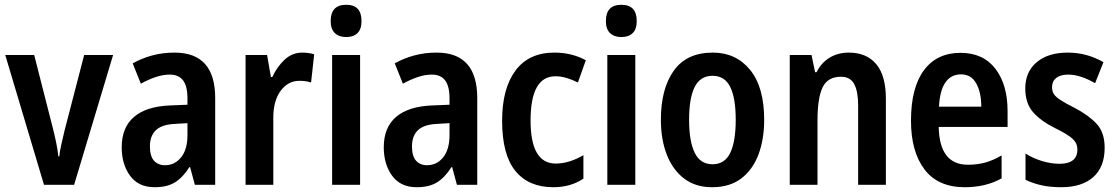

<svg xmlns="http://www.w3.org/2000/svg" viewBox="-20 -773 4673 803"><path d="M164 0 2 -543H123L201 -237Q208 -210 214.5 -179Q221 -148 224 -119H228Q230 -140 236.5 -169Q243 -198 250 -227L332 -543H453L290 0Z M710 -553Q880 -553 880 -363V0H795L775 -74H772Q745 -31 712 -10.5Q679 10 627 10Q559 10 524 -38Q489 -86 489 -157Q489 -240 540.5 -284Q592 -328 691 -332L764 -335V-361Q764 -413 745.5 -437Q727 -461 690 -461Q662 -461 632 -451Q602 -441 569 -423L535 -508Q572 -529 616 -541Q660 -553 710 -553ZM715 -255Q658 -253 632.5 -229Q607 -205 607 -161Q607 -120 624 -101Q641 -82 670 -82Q711 -82 737.5 -115Q764 -148 764 -208V-258Z M1244 -553Q1270 -553 1294 -546L1281 -428Q1261 -435 1232 -435Q1185 -435 1154 -393.5Q1123 -352 1123 -280V0H1007V-543H1097L1113 -451H1119Q1138 -493 1170 -523Q1202 -553 1244 -553Z M1428 -753Q1492 -753 1492 -685Q1492 -651 1475 -634.5Q1458 -618 1428 -618Q1398 -618 1380.5 -634.5Q1363 -651 1363 -685Q1363 -753 1428 -753ZM1486 -543V0H1369V-543Z M1806 -553Q1976 -553 1976 -363V0H1891L1871 -74H1868Q1841 -31 1808 -10.5Q1775 10 1723 10Q1655 10 1620 -38Q1585 -86 1585 -157Q1585 -240 1636.5 -284Q1688 -328 1787 -332L1860 -335V-361Q1860 -413 1841.5 -437Q1823 -461 1786 -461Q1758 -461 1728 -451Q1698 -441 1665 -423L1631 -508Q1668 -529 1712 -541Q1756 -553 1806 -553ZM1811 -255Q1754 -253 1728.5 -229Q1703 -205 1703 -161Q1703 -120 1720 -101Q1737 -82 1766 -82Q1807 -82 1833.5 -115Q1860 -148 1860 -208V-258Z M2294 10Q2191 10 2135.5 -58Q2080 -126 2080 -268Q2080 -403 2136 -478Q2192 -553 2298 -553Q2337 -553 2370 -544.5Q2403 -536 2430 -521L2397 -428Q2373 -440 2349.5 -447Q2326 -454 2303 -454Q2199 -454 2199 -269Q2199 -89 2304 -89Q2334 -89 2363.5 -98.5Q2393 -108 2420 -124V-26Q2367 10 2294 10Z M2579 -753Q2643 -753 2643 -685Q2643 -651 2626 -634.5Q2609 -618 2579 -618Q2549 -618 2531.5 -634.5Q2514 -651 2514 -685Q2514 -753 2579 -753ZM2637 -543V0H2520V-543Z M3176 -272Q3176 -190 3152 -126.5Q3128 -63 3080 -26.5Q3032 10 2958 10Q2889 10 2841.5 -26Q2794 -62 2769 -125.5Q2744 -189 2744 -272Q2744 -402 2798 -477.5Q2852 -553 2961 -553Q3058 -553 3117 -481Q3176 -409 3176 -272ZM2862 -272Q2862 -182 2885.5 -134Q2909 -86 2960 -86Q3011 -86 3034 -133.5Q3057 -181 3057 -272Q3057 -363 3034 -409.5Q3011 -456 2960 -456Q2909 -456 2885.5 -409.5Q2862 -363 2862 -272Z M3530 -553Q3604 -553 3644.5 -505Q3685 -457 3685 -360V0H3569V-331Q3569 -391 3552.5 -421.5Q3536 -452 3497 -452Q3442 -452 3420.5 -408Q3399 -364 3399 -268V0H3283V-543H3374L3389 -471H3395Q3415 -511 3450 -532Q3485 -553 3530 -553Z M3997 -552Q4092 -552 4143 -485.5Q4194 -419 4194 -308V-242H3906Q3909 -84 4028 -84Q4067 -84 4100 -93Q4133 -102 4169 -123V-27Q4103 10 4015 10Q3903 10 3846.5 -64.5Q3790 -139 3790 -268Q3790 -406 3844 -479Q3898 -552 3997 -552ZM3999 -462Q3958 -462 3934.5 -429Q3911 -396 3907 -327H4084Q4084 -386 4063 -424Q4042 -462 3999 -462Z M4600 -155Q4600 -75 4552.5 -32.5Q4505 10 4418 10Q4373 10 4336.5 2Q4300 -6 4269 -21V-131Q4298 -112 4336.5 -100Q4375 -88 4411 -88Q4486 -88 4486 -148Q4486 -173 4467 -191.5Q4448 -210 4391 -238Q4333 -267 4300.5 -304Q4268 -341 4268 -403Q4268 -473 4316 -513Q4364 -553 4445 -553Q4486 -553 4523 -543Q4560 -533 4595 -513L4560 -425Q4533 -441 4504 -451Q4475 -461 4447 -461Q4415 -461 4397.5 -447Q4380 -433 4380 -409Q4380 -391 4388 -379Q4396 -367 4417 -353.5Q4438 -340 4476 -321Q4533 -291 4566.5 -255Q4600 -219 4600 -155Z"/></svg>

Font: Noto Sans Hebrew Condensed SemiBold
Style: Regular
Weight: 600
Width: 3
Designer: Monotype Design Team
Foundry: Monotype Imaging Inc.
Version: Version 2.004; ttfautohint (v1.8.4.7-5d5b)